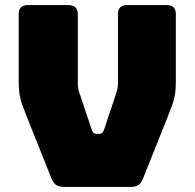

<svg xmlns="http://www.w3.org/2000/svg" viewBox="-20 -740 770 760"><path d="M495 0H235Q216 0 204 -7Q192 -14 184 -33L86 -278Q74 -308 67 -328Q60 -348 57 -368.5Q54 -389 54 -420V-684Q54 -720 90 -720H249Q288 -720 288 -684V-408Q288 -398 290 -388Q292 -378 296 -367L343 -227Q348 -210 362 -210H373Q387 -210 392 -227L439 -368Q443 -379 445 -389Q447 -399 447 -409V-684Q447 -720 483 -720H640Q676 -720 676 -684V-420Q676 -389 673 -368.5Q670 -348 663 -328Q656 -308 644 -278L546 -33Q539 -14 527 -7Q515 0 495 0Z"/></svg>

Font: Bungee Spice
Style: Regular
Weight: 400
Designer: David Jonathan Ross
Foundry: David Jonathan Ross
Version: Version 2.000